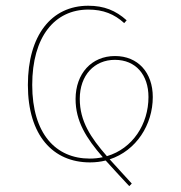

<svg xmlns="http://www.w3.org/2000/svg" viewBox="-20 -548 620 659"><path d="M504.4 -215C504.4 -299 453.4 -355.7 374.7 -355.7C294.1 -355.7 239.8 -295.4 239.4 -208.7C239.1 -131.9 276.1 -73.7 332.8 -8.4C318.6 -5.3 303.7 -3.7 288 -3.7C171.6 -3.7 90.6 -88.8 90.6 -256.4C90.6 -421.8 167.4 -515.1 283.3 -515.1C334.3 -515.1 372.6 -499.6 406.3 -468.7L414.7 -478.3C377.1 -512.1 337.1 -528.3 282.8 -528.3C156 -528.3 75.7 -426 75.7 -256.4C75.7 -83.6 161.6 9.4 288.8 9.4C307.8 9.4 325.7 7.2 342.7 2.9C366.9 30.2 394.3 58.9 423.7 90.9L432.3 82C404.9 51.6 379.3 24.5 356.5 -1.1C447.6 -30.9 504.4 -119.8 504.4 -215ZM346.9 -12C290.8 -76.3 253.8 -132.3 253.8 -208.7C253.8 -290.1 304.1 -342.6 374.3 -342.6C446 -342.6 489.6 -291.1 489.6 -215C489.6 -122 435.4 -38 346.9 -12Z"/></svg>

Font: Fira Sans Hair
Style: Regular
Weight: 100
Designer: bBox Type GmbH & Carrois Corporate GbR & Edenspiekermann AG
Foundry: bBox Type GmbH & Carrois Corporate GbR & Edenspiekermann AG
Version: Version 4.300;PS 004.300;hotconv 1.0.88;makeotf.lib2.5.64775